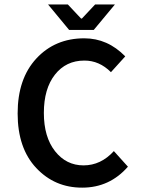

<svg xmlns="http://www.w3.org/2000/svg" viewBox="-20 -840 640 872"><path d="M412.1 -819.8H502L405.8 -704.1H293.9L198.2 -819.8H288.1L348.1 -755.9H352.1ZM353.5 12.2Q229 12.7 144.5 -77.1Q60.1 -167 60.1 -324.7Q60.1 -482.4 145 -574.2Q230 -666 362.8 -666Q468.8 -666 548.8 -584L483.9 -512.2Q430.7 -565.4 362.8 -564.9Q279.8 -564.9 229.5 -501Q179.2 -437 179.2 -327.1Q179.2 -217.8 230 -153.3Q280.8 -88.9 359.4 -88.9Q438 -88.9 497.1 -153.8L561 -83Q478 12.2 353.5 12.2Z"/></svg>

Font: SourceCodePro-Semibold
Style: Regular
Weight: 600
Monospace: yes
Designer: Paul D. Hunt
Foundry: Adobe Systems Incorporated
Version: Version 1.009;PS 1.000;hotconv 1.0.70;makeotf.lib2.5.5900